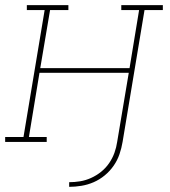

<svg xmlns="http://www.w3.org/2000/svg" viewBox="-38 -550 658 744"><path d="M230 174V156Q251 156 272.5 152.5Q294 149 315 139.5Q336 130 354 115.5Q372 101 385 82Q398 63 405.5 42Q413 21 416 0L461 -268H115L74 -19H143V0H-18V-19H53L135 -511H66V-530H227V-511H156L118 -286H464L501 -511H432V-530H593V-511H522L437 0Q433 24 425 47.5Q417 71 402.5 92Q388 113 368 129.5Q348 146 325 156Q302 166 277.5 170Q253 174 230 174Z"/></svg>

Font: Iosevka Slab ThExObl
Style: Regular
Weight: 100
Width: 7
Italic angle: -9°
Monospace: yes
Designer: Belleve Invis
Foundry: Belleve Invis
Version: Version 11.1.1; ttfautohint (v1.8.3)